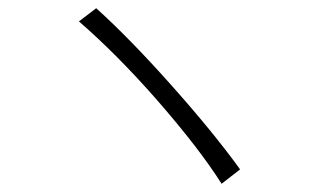

<svg xmlns="http://www.w3.org/2000/svg" viewBox="-20 -576 752 467"><path d="M519 -129Q464 -216 359 -336Q264 -444 172 -524L214 -556Q295 -483 397 -368.5Q499 -254 564 -164Z"/></svg>

Font: GenSekiGothic TW L
Style: Regular
Weight: 300
Version: Version 1.501;PS 1;hotconv 16.6.51;makeotf.lib2.5.65220